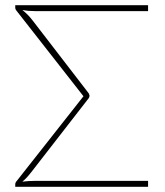

<svg xmlns="http://www.w3.org/2000/svg" viewBox="-20 -723 640 743"><path d="M115.5 -680Q102.5 -680 90.8 -681Q79 -682 66.5 -684.5Q78.5 -674.5 87.2 -665.8Q96 -657 106.5 -643.5L319 -367.5Q323 -363 324.5 -359.5Q326 -356 326.5 -353Q326.5 -345.5 319 -337.5L102 -58Q91 -44 82.8 -35.2Q74.5 -26.5 66.5 -20Q90.5 -23 113.5 -23H553V0H39V-10Q39 -13.5 40.8 -17Q42.5 -20.5 45 -23L303 -350.5L43.5 -682Q39 -687.5 39 -692V-703H553V-680Z"/></svg>

Font: Lato ExtraLight
Style: Regular
Weight: 275
Designer: Lukasz Dziedzic with Adam Twardoch and Botio Nikoltchev
Foundry: tyPoland Lukasz Dziedzic
Version: Version 2.015; 2015-08-06; http://www.latofonts.com/